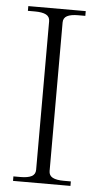

<svg xmlns="http://www.w3.org/2000/svg" viewBox="-52 -733 393 766"><g transform="rotate(5 145.0 -350.0)"><path d="M30 -18H58Q88 -18 103 -26Q118 -34 118 -52V-647Q118 -665 103 -673Q88 -681 58 -681H30V-700H260V-681H232Q202 -681 187 -673Q172 -665 172 -647V-52Q172 -34 187 -26Q202 -18 232 -18H260V0H30Z"/></g></svg>

Font: Taviraj ExtraLight
Style: Regular
Weight: 275
Designer: Katatrad Team
Foundry: CadsonDemak
Version: Version 1.001